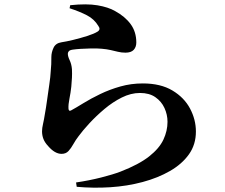

<svg xmlns="http://www.w3.org/2000/svg" viewBox="-20 -809 1040 886"><path d="M331 33Q392 24 447 10Q502 -4 536 -17Q621 -50 668 -87Q715 -124 734 -164.5Q753 -205 753 -247Q753 -280 739 -310.5Q725 -341 697 -360.5Q669 -380 626 -380Q584 -380 542 -359Q500 -338 462 -306Q424 -274 393 -240.5Q362 -207 343 -181Q329 -163 318.5 -144Q308 -125 296 -112Q284 -99 264 -99Q233 -99 202 -135Q187 -151 180.5 -167.5Q174 -184 174 -203Q174 -218 178.5 -237Q183 -256 188 -288Q192 -309 197 -345.5Q202 -382 207.5 -419Q213 -456 214 -479Q216 -499 216.5 -512.5Q217 -526 217 -546Q217 -567 227 -588.5Q237 -610 264 -614Q285 -617 318 -625Q351 -633 382.5 -643Q414 -653 430 -663Q446 -673 434 -689Q415 -721 381 -738.5Q347 -756 301 -771L304 -785Q380 -793 430 -784.5Q480 -776 511 -758Q557 -733 583 -697.5Q609 -662 609 -613Q609 -592 597 -579Q585 -566 559 -566Q541 -566 524.5 -570Q508 -574 490.5 -578Q473 -582 450 -584Q428 -586 401 -585.5Q374 -585 351.5 -583.5Q329 -582 316 -580Q302 -578 297.5 -572.5Q293 -567 293 -561Q293 -549 301.5 -531Q310 -513 312 -490Q313 -468 312 -450Q311 -432 309 -409Q306 -381 300.5 -354Q295 -327 296 -308Q297 -293 309 -300Q331 -312 365 -333Q399 -354 442.5 -375Q486 -396 535.5 -410Q585 -424 639 -424Q721 -424 775.5 -391.5Q830 -359 857 -308Q884 -257 884 -202Q884 -142 852 -97Q820 -52 764.5 -20Q709 12 638 31Q567 50 489 55Q411 60 334 53Z"/></svg>

Font: Noto Serif SC ExtraLight ExtraBold
Style: Regular
Weight: 800
Version: Version 2.002-H1;hotconv 1.1.0;makeotfexe 2.6.0